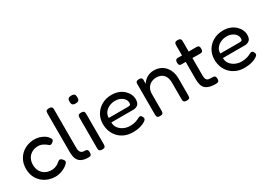

<svg xmlns="http://www.w3.org/2000/svg" viewBox="-4 -1432 3024 2181"><g transform="rotate(-30 1508.0 -342.0)"><path d="M291 12Q239 12 193.5 -5Q148 -22 113.5 -54Q79 -86 59.5 -130.5Q40 -175 40 -232Q40 -289 59.5 -333.5Q79 -378 113 -410Q147 -442 192.5 -459Q238 -476 289 -476Q323 -476 356 -465.5Q389 -455 414.5 -438.5Q440 -422 451 -404Q461 -391 465.5 -382.5Q470 -374 466 -363Q462 -355 455 -348.5Q448 -342 441 -338Q423 -324 405 -334Q394 -345 380.5 -354.5Q367 -364 352 -372Q337 -380 321.5 -384.5Q306 -389 289 -389Q242 -389 206 -369.5Q170 -350 150.5 -314.5Q131 -279 131 -232Q131 -185 150.5 -150Q170 -115 205.5 -95Q241 -75 287 -75Q308 -75 327.5 -80.5Q347 -86 364 -95.5Q381 -105 392 -116Q402 -123 409 -128Q416 -133 426 -133Q434 -133 443 -126.5Q452 -120 462 -107Q470 -98 471.5 -88Q473 -78 468 -69Q463 -60 452 -51Q436 -35 409.5 -20.5Q383 -6 352 3Q321 12 291 12Z M723 10Q691 10 665.5 4.5Q640 -1 621 -13Q602 -25 589.5 -44Q577 -63 571.5 -90Q566 -117 566 -153V-653Q566 -668 568.5 -678Q571 -688 581 -693.5Q591 -699 609 -699Q629 -699 638.5 -694Q648 -689 651 -679Q654 -669 654 -655V-154Q654 -134 658 -119.5Q662 -105 670.5 -95Q679 -85 692 -81Q705 -77 723 -77Q735 -77 743.5 -74Q752 -71 757 -62Q762 -53 762 -34Q762 -14 757 -4.5Q752 5 743.5 7.5Q735 10 723 10Z M901 10Q882 10 872.5 4.5Q863 -1 860 -11Q857 -21 857 -35V-430Q857 -444 860 -454Q863 -464 872.5 -469Q882 -474 902 -474Q921 -474 930 -468.5Q939 -463 942 -453Q945 -443 945 -428V-34Q945 -20 942 -10Q939 0 929.5 5Q920 10 901 10ZM901 -594Q879 -594 868 -600.5Q857 -607 853.5 -619Q850 -631 850 -647Q850 -663 854 -674.5Q858 -686 869 -691.5Q880 -697 902 -697Q923 -697 934 -691Q945 -685 948.5 -673Q952 -661 952 -645Q952 -629 948.5 -617.5Q945 -606 934 -600Q923 -594 901 -594Z M1304 15Q1244 15 1197 -5Q1150 -25 1117.5 -59.5Q1085 -94 1068 -139Q1051 -184 1051 -236Q1051 -305 1083 -359Q1115 -413 1171.5 -444.5Q1228 -476 1301 -476Q1351 -476 1390.5 -460.5Q1430 -445 1458 -419Q1486 -393 1501 -361Q1516 -329 1516 -297Q1516 -246 1492 -225.5Q1468 -205 1433 -205H1144Q1143 -161 1167.5 -129.5Q1192 -98 1229.5 -81Q1267 -64 1305 -64Q1333 -64 1353 -67Q1373 -70 1388 -75Q1403 -80 1414 -85Q1425 -90 1433.5 -95Q1442 -100 1450 -102Q1459 -104 1467.5 -100.5Q1476 -97 1481 -87Q1487 -79 1489 -72Q1491 -65 1491 -57Q1491 -43 1467 -26Q1443 -9 1400.5 3Q1358 15 1304 15ZM1144 -264H1395Q1414 -264 1423.5 -269Q1433 -274 1433 -296Q1433 -324 1416 -346.5Q1399 -369 1369.5 -383Q1340 -397 1302 -397Q1258 -397 1221.5 -379.5Q1185 -362 1164 -332Q1143 -302 1144 -264Z M1660 9Q1641 9 1631.5 3.5Q1622 -2 1619.5 -12Q1617 -22 1617 -36V-433Q1617 -446 1620 -455Q1623 -464 1632.5 -469Q1642 -474 1661 -474Q1676 -474 1684.5 -470.5Q1693 -467 1696.5 -461Q1700 -455 1701 -448Q1702 -441 1702 -435L1700 -389Q1710 -406 1725 -421.5Q1740 -437 1760 -449.5Q1780 -462 1803.5 -469Q1827 -476 1854 -476Q1898 -476 1935 -460.5Q1972 -445 1998.5 -415.5Q2025 -386 2039.5 -345Q2054 -304 2054 -252V-35Q2054 -21 2051.5 -11Q2049 -1 2039.5 4Q2030 9 2011 9Q1991 9 1981.5 3.5Q1972 -2 1969 -12Q1966 -22 1966 -36V-253Q1966 -295 1952 -326Q1938 -357 1910 -374.5Q1882 -392 1839 -392Q1798 -392 1767.5 -374.5Q1737 -357 1720.5 -326Q1704 -295 1704 -253V-35Q1704 -21 1701 -11Q1698 -1 1688.5 4Q1679 9 1660 9Z M2391 10Q2344 10 2311.5 1Q2279 -8 2258 -27Q2237 -46 2228 -76.5Q2219 -107 2219 -152V-594Q2219 -608 2222 -618Q2225 -628 2234 -633.5Q2243 -639 2262 -639Q2281 -639 2291 -633.5Q2301 -628 2304 -618.5Q2307 -609 2307 -595V-152Q2307 -126 2311.5 -110.5Q2316 -95 2325.5 -87Q2335 -79 2351 -77Q2367 -75 2390 -75Q2406 -75 2416 -72Q2426 -69 2431 -60Q2436 -51 2436 -33Q2436 -14 2430.5 -4.5Q2425 5 2414.5 7.5Q2404 10 2391 10ZM2167 -463 2263 -462 2402 -464Q2416 -464 2426 -461.5Q2436 -459 2441.5 -449.5Q2447 -440 2447 -421Q2447 -402 2442 -392.5Q2437 -383 2427 -380Q2417 -377 2403 -377L2266 -379L2165 -378Q2144 -378 2136.5 -388Q2129 -398 2129 -421Q2129 -443 2138 -453Q2147 -463 2167 -463Z M2767 15Q2707 15 2660 -5Q2613 -25 2580.5 -59.5Q2548 -94 2531 -139Q2514 -184 2514 -236Q2514 -305 2546 -359Q2578 -413 2634.5 -444.5Q2691 -476 2764 -476Q2814 -476 2853.5 -460.5Q2893 -445 2921 -419Q2949 -393 2964 -361Q2979 -329 2979 -297Q2979 -246 2955 -225.5Q2931 -205 2896 -205H2607Q2606 -161 2630.5 -129.5Q2655 -98 2692.5 -81Q2730 -64 2768 -64Q2796 -64 2816 -67Q2836 -70 2851 -75Q2866 -80 2877 -85Q2888 -90 2896.5 -95Q2905 -100 2913 -102Q2922 -104 2930.5 -100.5Q2939 -97 2944 -87Q2950 -79 2952 -72Q2954 -65 2954 -57Q2954 -43 2930 -26Q2906 -9 2863.5 3Q2821 15 2767 15ZM2607 -264H2858Q2877 -264 2886.5 -269Q2896 -274 2896 -296Q2896 -324 2879 -346.5Q2862 -369 2832.5 -383Q2803 -397 2765 -397Q2721 -397 2684.5 -379.5Q2648 -362 2627 -332Q2606 -302 2607 -264Z"/></g></svg>

Font: Fredoka Light
Style: Regular
Weight: 400
Version: Version 2.001